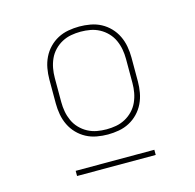

<svg xmlns="http://www.w3.org/2000/svg" viewBox="-79 -774 657 646"><g transform="rotate(-15 250.0 -451.0)"><path d="M250 -317Q231 -317 211.5 -320.5Q192 -324 175 -333Q158 -342 144.5 -356Q131 -370 122.5 -387.5Q114 -405 110.5 -424.5Q107 -444 107 -463V-547Q107 -566 110.5 -585.5Q114 -605 122.5 -622.5Q131 -640 144.5 -654Q158 -668 175 -677Q192 -686 211.5 -689.5Q231 -693 250 -693Q269 -693 288.5 -689.5Q308 -686 325 -677Q342 -668 355.5 -654Q369 -640 377.5 -622.5Q386 -605 389.5 -585.5Q393 -566 393 -547V-463Q393 -444 389.5 -424.5Q386 -405 377.5 -387.5Q369 -370 355.5 -356Q342 -342 325 -333Q308 -324 288.5 -320.5Q269 -317 250 -317ZM250 -335Q267 -335 283.5 -338Q300 -341 315 -349Q330 -357 342 -369.5Q354 -382 361 -397.5Q368 -413 371 -429.5Q374 -446 374 -463V-547Q374 -564 371 -580.5Q368 -597 361 -612.5Q354 -628 342 -640.5Q330 -653 315 -661Q300 -669 283.5 -672Q267 -675 250 -675Q233 -675 216.5 -672Q200 -669 185 -661Q170 -653 158 -640.5Q146 -628 139 -612.5Q132 -597 129 -580.5Q126 -564 126 -547V-463Q126 -446 129 -429.5Q132 -413 139 -397.5Q146 -382 158 -369.5Q170 -357 185 -349Q200 -341 216.5 -338Q233 -335 250 -335ZM113 -209V-227H387V-209Z"/></g></svg>

Font: Iosevka Term Curly Thin
Style: Regular
Weight: 100
Designer: Belleve Invis
Foundry: Belleve Invis
Version: Version 32.3.0